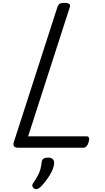

<svg xmlns="http://www.w3.org/2000/svg" viewBox="-20 -1035 734 1345"><path d="M109 0Q64 0 77 -40L383 -988Q388 -1002 398 -1008.5Q408 -1015 430 -1015Q453 -1015 464 -1008Q475 -1001 469 -985L177 -80H588Q599 -80 603 -70.5Q607 -61 601 -40Q596 -21 586 -10.5Q576 0 565 0ZM220 286Q208 278 206.5 267.5Q205 257 214 245Q232 218 244 196.5Q256 175 262.5 152.5Q269 130 272 100Q274 83 285.5 76Q297 69 316 69Q339 69 350 80Q361 91 359 110Q357 135 344 163Q331 191 311.5 218Q292 245 269 270Q256 283 244 288Q232 293 220 286Z"/></svg>

Font: Playwrite US Trad
Style: Regular
Weight: 400
Designer: Veronika Burian, José Scaglione
Foundry: TypeTogether
Version: Version 1.002